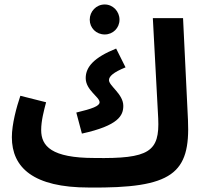

<svg xmlns="http://www.w3.org/2000/svg" viewBox="-20 -817 913 858"><path d="M448 -663C485 -663 514 -692 514 -729C514 -766 485 -797 448 -797C410 -797 381 -766 381 -729C381 -692 410 -663 448 -663ZM377 21C751 25 831 -41 820 -281L798 -736H663L687 -288C694 -139 647 -107 402 -111C210 -111 164 -164 164 -236C164 -277 176 -322 186 -360L71 -389C54 -339 33 -262 33 -204C33 -68 129 21 377 21ZM346 -220C510 -256 531 -301 531 -344C531 -397 467 -433 467 -459C467 -476 487 -494 541 -516L499 -600C400 -560 363 -518 363 -468C363 -414 425 -384 425 -360C425 -343 392 -331 321 -314Z"/></svg>

Font: Noto Sans Arabic UI Cn
Style: Bold
Weight: 700
Width: 3
Designer: Monotype Design Team, Nadine Chahine and Nizar Qandah
Foundry: Monotype Imaging Inc.
Version: Version 2.010